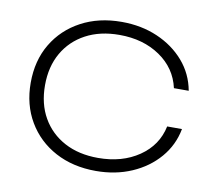

<svg xmlns="http://www.w3.org/2000/svg" viewBox="-69 -651 826 741"><g transform="rotate(10 344.5 -280.0)"><path d="M651 -205Q639 -141 597 -92Q555 -43 491.5 -15.5Q428 12 351 12Q261 12 192 -25Q123 -62 84 -128Q45 -194 45 -280Q45 -367 84 -432.5Q123 -498 192 -535Q261 -572 351 -572Q428 -572 491.5 -544.5Q555 -517 597 -468.5Q639 -420 651 -355H593Q576 -431 510 -476Q444 -521 351 -521Q275 -521 219 -491Q163 -461 132 -407Q101 -353 101 -280Q101 -207 132 -153Q163 -99 219 -69Q275 -39 351 -39Q445 -39 511 -84Q577 -129 593 -205Z"/></g></svg>

Font: Bounded
Style: Regular
Weight: 200
Designer: Vlad Churkin
Version: Version 1.0